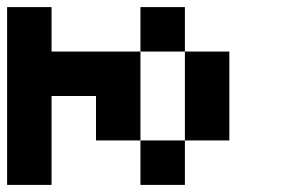

<svg xmlns="http://www.w3.org/2000/svg" viewBox="-20 -520 790 540"><path d="M375 -125H250V-250H125V0H0V-500H125V-375H375ZM500 -375H375V-500H500ZM625 -125H500V-375H625ZM500 -125V0H375V-125Z"/></svg>

Font: Tiny5
Style: Regular
Weight: 400
Designer: Stefan Schmidt
Foundry: Made with Bits'n'Picas by Kreative Software
Version: Version 1.002; ttfautohint (v1.8.4.7-5d5b)